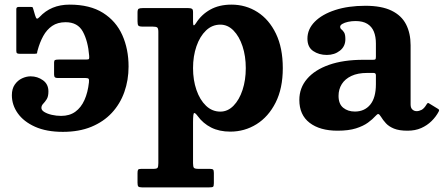

<svg xmlns="http://www.w3.org/2000/svg" viewBox="-20 -555 1918 830"><path d="M535.8 -267.5Q535.8 -342.5 508.8 -403.1Q481.8 -463.7 425.3 -499.4Q368.8 -535 280.8 -535Q240.3 -535 208 -521.6Q175.8 -508.3 151 -481.5Q143.5 -473.5 139.5 -474.5Q135.5 -475.5 131.5 -489.5L123.8 -516Q122.3 -521.5 121.3 -523.2Q120.3 -525 113.3 -525H60.5Q50.5 -525 50.5 -515.5V-335.5Q50.5 -327.5 53.5 -325Q56.5 -322.5 65 -322.5H130.5Q140.5 -322.5 140.4 -325.9Q140.3 -329.2 142.5 -337Q151.8 -371.7 166.9 -399.2Q182 -426.7 205.5 -442.9Q229 -459 263.8 -459Q316 -459 338.3 -418Q360.5 -377 365.5 -313.8Q366.3 -303 364.6 -300.3Q363 -297.5 351.5 -297.5H233Q222 -297.5 217.9 -295.4Q213.8 -293.3 213.8 -285V-233.2Q213.8 -224.2 217.4 -221Q221 -217.7 230.3 -217.7H350.3Q360 -217.7 362.9 -214.5Q365.8 -211.2 364.5 -199.2Q359.8 -155.2 345.1 -122.6Q330.5 -90 305.6 -72Q280.8 -54 244.3 -54Q223.8 -54 204.1 -58.5Q184.5 -63 171.8 -70.8Q159 -78.5 159 -88.5Q159 -98.5 166.6 -106.4Q174.3 -114.3 181.8 -126Q189.3 -137.8 189.3 -159.5Q189.3 -191.3 165.6 -208.1Q142 -225 112.3 -225Q94 -225 75.3 -216.3Q56.5 -207.5 43.9 -189.4Q31.3 -171.3 31.3 -143.5Q31.3 -101.3 56.8 -65.3Q82.3 -29.2 131.5 -7.1Q180.8 15 251.8 15Q321.5 15 374.5 -6.7Q427.5 -28.5 463.4 -67.1Q499.3 -105.8 517.5 -157.1Q535.8 -208.5 535.8 -267.5Z M814.5 -260.5Q814.5 -312.5 829.3 -355.1Q844 -397.7 870.5 -423.1Q897 -448.5 932.5 -448.5Q964.5 -448.5 989.4 -423.1Q1014.3 -397.7 1028.4 -355.1Q1042.5 -312.5 1042.5 -260.5Q1042.5 -208.5 1028.4 -165.9Q1014.3 -123.3 989.4 -97.9Q964.5 -72.5 932.5 -72.5Q897 -72.5 870.5 -97.9Q844 -123.3 829.3 -165.9Q814.5 -208.5 814.5 -260.5ZM574.5 -463Q574.5 -448.7 578.1 -444.4Q581.7 -440 597 -440H639.5Q654.2 -440 659.4 -436.4Q664.5 -432.7 664.5 -417.5V150.2Q664.5 165.7 661.1 170.4Q657.7 175 642.5 175H590.5Q579.7 175 577.1 178.6Q574.5 182.2 574.5 193V235Q574.5 246.8 577.7 250.9Q581 255 593.5 255H884.5Q897.5 255 901 252.4Q904.5 249.8 904.5 236.8V192.5Q904.5 181.2 901.1 178.1Q897.8 175 887 175H838.5Q822.5 175 818.5 170.6Q814.5 166.2 814.5 150.5V-26Q814.5 -64.5 819.1 -66.2Q823.8 -68 834.8 -53Q857.8 -21.5 892.9 -3.7Q928 14 975.5 14Q1037.5 14 1089 -18.1Q1140.5 -50.2 1171.5 -111.6Q1202.5 -173 1202.5 -260.5Q1202.5 -348 1172.9 -409.4Q1143.3 -470.8 1092.9 -502.9Q1042.5 -535 980.5 -535Q927.5 -535 889 -513.5Q850.5 -492 827.3 -455Q821 -445.3 817.8 -445.5Q814.5 -445.8 814.5 -460.5V-502.5Q814.5 -514 809.8 -517Q805 -520 794 -520H596Q584 -520 579.2 -517Q574.5 -514 574.5 -500.7Z M1274 -123Q1274 -58.2 1318.5 -24.1Q1363 10 1439 10Q1487 10 1518.9 -0.1Q1550.7 -10.2 1570.9 -25Q1591 -39.7 1603.2 -53.5Q1611 -62.5 1615.5 -62Q1620 -61.5 1627 -50.2Q1635.5 -36 1648.3 -22.1Q1661 -8.2 1683.1 0.9Q1705.3 10 1741.5 10H1742Q1775 10 1800.8 -1.4Q1826.5 -12.8 1845.6 -31.6Q1864.8 -50.5 1876.3 -72.5Q1878.8 -77.5 1878 -79.8Q1877.3 -82 1873.3 -84.5L1835.8 -107.5Q1832.3 -110.5 1829.5 -109.5Q1826.8 -108.5 1824.3 -104Q1813.5 -85.8 1802.5 -80.1Q1791.5 -74.5 1781 -74.5Q1770.5 -74.5 1762.8 -81.5Q1755 -88.5 1755 -103.5V-359.5Q1755 -411.2 1735.4 -449.6Q1715.8 -488 1672.6 -509Q1629.5 -530 1559.5 -530Q1485.2 -530 1428.9 -511.6Q1372.5 -493.2 1340.7 -461.1Q1309 -429 1309 -388Q1309 -351.2 1333.9 -334.4Q1358.7 -317.5 1393 -317.5Q1426 -317.5 1449.5 -336Q1473 -354.5 1473 -385.5Q1473 -406.2 1467.4 -414.9Q1461.8 -423.5 1456.1 -427.9Q1450.5 -432.2 1450.5 -439.5Q1450.5 -446 1459.9 -451.6Q1469.3 -457.2 1484.5 -460.6Q1499.8 -464 1517 -464Q1548.2 -464 1567.7 -452.1Q1587.2 -440.2 1596.1 -418.5Q1605 -396.7 1605 -367V-309.5Q1605 -300.5 1602.7 -298.5Q1600.5 -296.5 1592 -296.5H1550.5Q1464.5 -296.5 1402.6 -274.8Q1340.7 -253 1307.4 -214Q1274 -175 1274 -123ZM1443.5 -140.5Q1443.5 -169 1457.5 -191.4Q1471.5 -213.7 1499 -226.7Q1526.5 -239.7 1567 -239.7H1595Q1605 -239.7 1605 -229.7V-191Q1605 -132.3 1580.4 -102.5Q1555.8 -72.8 1514 -72.8Q1484 -72.8 1463.8 -89.1Q1443.5 -105.5 1443.5 -140.5Z"/></svg>

Font: Besley
Style: Regular
Weight: 400
Designer: Owen Earl
Foundry: indestructible type*
Version: Version 4.000